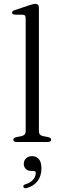

<svg xmlns="http://www.w3.org/2000/svg" viewBox="-20 -752 328 1017"><path d="M186 -712V-57.5Q186 -46 191.8 -39.5Q197.5 -33 208 -31L234.5 -26Q242.5 -24 246.8 -20.8Q251 -17.5 251 -12Q251 -6.5 246.5 -3.2Q242 0 233 0H67.5Q59 0 54.8 -3.2Q50.5 -6.5 50.5 -12Q50.5 -17 54.2 -20.2Q58 -23.5 66 -25.5L94 -31Q104.5 -33.5 110.2 -39.5Q116 -45.5 116 -57V-654.5Q116 -664.5 112.5 -669Q109 -673.5 100 -674L58.5 -674.5Q50.5 -675 47.2 -677.8Q44 -680.5 44 -684.5Q44 -689.5 47.5 -692.8Q51 -696 60 -699L133 -723.5Q146 -728 154 -729.8Q162 -731.5 167 -731.5Q176.5 -731.5 181.2 -726.5Q186 -721.5 186 -712ZM146.5 153.5Q126.5 153.5 116.2 142.5Q106 131.5 106 116Q106 97.5 118.8 86.2Q131.5 75 150.5 75Q171.5 75 185.5 90.5Q199.5 106 199.5 139.5Q199.5 180 179 207Q158.5 234 121.5 244Q114.5 246 110.2 244.5Q106 243 104 238Q102.5 233.5 105 229.8Q107.5 226 114 224.5Q132.5 219 144.8 209.5Q157 200 163.2 188.2Q169.5 176.5 169.5 165Q169.5 153.5 157.5 153.5Z"/></svg>

Font: Fraunces Light
Style: Regular
Weight: 300
Version: Version 1.000;[b76b70a41]